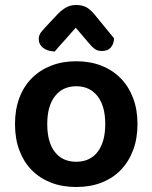

<svg xmlns="http://www.w3.org/2000/svg" viewBox="-20 -733 610 768"><path d="M530 -237Q530 -179 512.5 -132.5Q495 -86 463 -53Q431 -20 386 -2.5Q341 15 285 15Q229 15 184 -2.5Q139 -20 107 -52.5Q75 -85 57.5 -131.5Q40 -178 40 -237Q40 -295 57.5 -341.5Q75 -388 107.5 -420.5Q140 -453 185 -470.5Q230 -488 285 -488Q340 -488 385 -470.5Q430 -453 462.5 -420Q495 -387 512.5 -340.5Q530 -294 530 -237ZM285 -388Q231 -388 200 -348.5Q169 -309 169 -237Q169 -164 199.5 -125Q230 -86 285 -86Q340 -86 370.5 -125.5Q401 -165 401 -237Q401 -309 370 -348.5Q339 -388 285 -388ZM283 -622Q258 -593 239 -572.5Q220 -552 199 -527Q170 -528 152.5 -541.5Q135 -555 135 -576Q135 -592 143.5 -603Q152 -614 168 -631L215 -681Q231 -696 247 -704.5Q263 -713 285 -713Q306 -713 322.5 -705.5Q339 -698 359 -674L436 -580Q436 -559 424 -544Q412 -529 387 -529Q370 -529 358.5 -537.5Q347 -546 336 -560Z"/></svg>

Font: Baloo Thambi 2 SemiBold
Style: Regular
Weight: 600
Designer: Aadarsh Rajan and Ek Type
Foundry: Ek Type
Version: Version 1.640;hotconv 1.0.111;makeotfexe 2.5.65597; ttfautoh